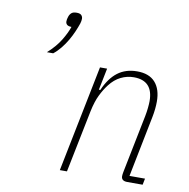

<svg xmlns="http://www.w3.org/2000/svg" viewBox="-82 -822 886 902"><g transform="rotate(10 361.0 -371.0)"><path d="M212 -742Q228 -742 234.5 -735Q241 -728 241 -718Q241 -708 237 -695Q231 -677 221.5 -655Q212 -633 199.5 -611.5Q187 -590 171 -570Q155 -550 136 -535H106Q145 -570 167 -606Q189 -642 199 -672Q184 -672 177.5 -678Q171 -684 171 -693Q171 -698 172 -704Q173 -710 175 -715Q178 -726 186 -734Q194 -742 212 -742ZM262 0 364 -508H398L377 -404H384Q409 -462 447 -491Q485 -520 540 -520Q597 -520 626 -487.5Q655 -455 655 -396Q655 -379 653 -360Q651 -341 647 -321L589 -30H663L657 0H584Q555 0 555 -23Q555 -32 558 -46L613 -320Q617 -340 619 -360Q621 -380 621 -392Q621 -490 529 -490Q497 -490 467.5 -475.5Q438 -461 415 -431Q397 -408 381.5 -376.5Q366 -345 356 -297L296 0Z"/></g></svg>

Font: IBM Plex Sans Cond ExtLt
Style: Italic
Weight: 200
Width: 3
Italic angle: -11°
Designer: Mike Abbink, Paul van der Laan, Pieter van Rosmalen
Foundry: Bold Monday
Version: Version 1.3